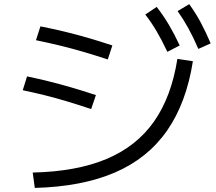

<svg xmlns="http://www.w3.org/2000/svg" viewBox="-20 -875 1040 925"><path d="M137.6 -43.7Q348 -48.4 492.6 -108.9Q637.3 -169.4 721.6 -289Q805.9 -408.7 834.6 -591.3L909.3 -580Q877.7 -379 784.7 -245.5Q691.7 -112 533.3 -43.8Q375 24.3 147.7 30.4ZM419.3 -349.6Q356 -370.6 302.2 -386.8Q248.3 -403 197 -415.8Q145.6 -428.6 89.6 -440.3L110.3 -507Q166 -495.4 217.5 -482.5Q269 -469.7 323.3 -453.9Q377.7 -438 442 -417ZM499.3 -588.6Q435.3 -609.6 379.6 -625.8Q324 -642 269.5 -655.3Q215 -668.6 153.3 -681.3L174.7 -748Q235.7 -736 290.7 -722.7Q345.7 -709.4 401.8 -693.2Q458 -677 521.3 -656ZM786.3 -625.3Q759.6 -681.6 734.8 -724Q709.9 -766.3 679.9 -805L735 -841.7Q768.3 -798.7 794.7 -753.8Q821 -709 845.7 -656ZM935.6 -639.3Q911.3 -695.6 887.4 -739Q863.6 -782.3 835.6 -821.6L891.7 -855Q923.3 -811.3 947.7 -765.5Q972 -719.7 995 -666Z"/></svg>

Font: M PLUS 2 Thin
Style: Regular
Weight: 100
Designer: Coji Morishita
Foundry: UNDERFOREST DESIGN
Version: Version 1.001